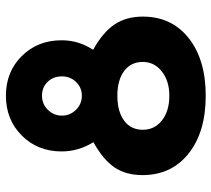

<svg xmlns="http://www.w3.org/2000/svg" viewBox="-54 -666 732 665"><g transform="rotate(-90 312.5 -334.0)"><path d="M313 -114Q364 -114 397 -140Q430 -166 430 -206Q430 -247 398.5 -270.5Q367 -294 313 -294Q258 -294 226.5 -270.5Q195 -247 195 -206Q195 -165 227.5 -139.5Q260 -114 313 -114ZM313 -417Q341 -417 360.5 -437Q380 -457 380 -486Q380 -516 361 -535.5Q342 -555 313 -555Q284 -555 264 -534.5Q244 -514 244 -486Q244 -458 264 -437.5Q284 -417 313 -417ZM587 -206Q587 -106 512.5 -47Q438 12 313 12Q187 12 112.5 -47.5Q38 -107 38 -207Q38 -264 64.5 -303.5Q91 -343 152 -377Q120 -429 120 -487Q120 -570 175 -625Q230 -680 313 -680Q396 -680 450.5 -625Q505 -570 505 -487Q505 -428 472 -378Q533 -344 560 -303.5Q587 -263 587 -206Z"/></g></svg>

Font: Atkinson Hyperlegible Pro
Style: Bold
Weight: 700
Designer: Elliott Scott, Megan Eiswerth, Linus Boman, Theodore Petrosky, Jacob Perez
Foundry: Braille Institute
Version: Version 1.5.1